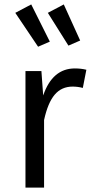

<svg xmlns="http://www.w3.org/2000/svg" viewBox="-20 -847 420 867"><path d="M205 -659 152 -636 49 -789 121 -827ZM342 -664 289 -641 196 -789 268 -827ZM318 -538Q346 -538 370 -532L354 -450Q331 -456 308 -456Q258 -456 227 -419.5Q196 -383 179 -305V0H95V-526H167L175 -416Q217 -538 318 -538Z"/></svg>

Font: FiraGO Book
Style: Regular
Weight: 350
Designer: bBox Type
Foundry: bBox Type GmbH
Version: Version 1.001;PS 001.001;hotconv 1.0.88;makeotf.lib2.5.64775